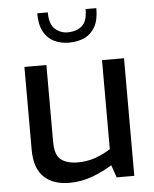

<svg xmlns="http://www.w3.org/2000/svg" viewBox="-54 -818 699 870"><g transform="rotate(-5 295.0 -383.0)"><path d="M227 6Q152 6 110.5 -34.5Q69 -75 69 -158V-535H169V-185Q169 -125 196.5 -104Q224 -83 274 -83Q314 -83 350.5 -95.5Q387 -108 422 -130V-535H522V0H442L422 -57Q383 -32 332.5 -13Q282 6 227 6ZM281 -627Q244 -627 213.5 -641.5Q183 -656 165.5 -688Q148 -720 148 -772H196Q196 -717 222 -695Q248 -673 281 -674Q320 -675 344 -696Q368 -717 368 -772H417Q417 -718 399 -686.5Q381 -655 350.5 -641Q320 -627 281 -627Z"/></g></svg>

Font: Exo Thin Medium
Style: Regular
Weight: 500
Version: Version 2.000